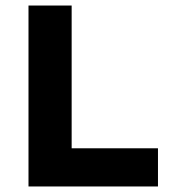

<svg xmlns="http://www.w3.org/2000/svg" viewBox="-20 -674 622 694"><path d="M551 0V-138H239V-654H83V0Z"/></svg>

Font: Falling Sky
Style: ExBd
Weight: 400
Designer: Paul D. Hunt
Foundry: Adobe Systems Incorporated
Version: Version 1.02